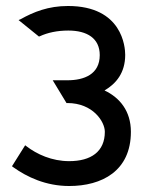

<svg xmlns="http://www.w3.org/2000/svg" viewBox="-20 -610 480 641"><path d="M20 -55 24 -52C70 -19 133 11 211 11C320 11 417 -39 417 -170C417 -239 380 -284 329 -308C368 -331 398 -367 398 -427C398 -452 389 -590 207 -590C141 -590 92 -570 49 -546L42 -543L110 -488L113 -489C139 -501 171 -508 208 -508C271 -508 313 -482 313 -426C313 -362 261 -342 205 -342H156L202 -266H205C290 -266 330 -204 330 -170C330 -104 284 -72 211 -72C153 -72 103 -95 68 -122L64 -125Z"/></svg>

Font: Charger Sport
Style: SeBd
Weight: 600
Designer: Jasper
Foundry: Cannot Into Space Fonts
Version: Version 1.1